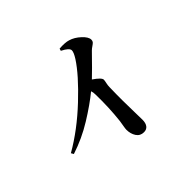

<svg xmlns="http://www.w3.org/2000/svg" viewBox="-180 -1051 1359 1359"><g transform="rotate(-45 500.0 -371.0)"><path d="M550 -774 555 -791Q613 -795 644 -785Q685 -773 722 -738.5Q759 -704 759 -677Q759 -664 752.5 -656.5Q746 -649 731.5 -639.5Q717 -630 707 -620Q606 -516 562 -475Q621 -435 621 -414Q621 -406 616.5 -385.5Q612 -365 612 -349Q610 -268 610.5 -215.5Q611 -163 612.5 -98Q614 -33 614 -20Q614 13 600 31.5Q586 50 559 50Q522 50 502.5 20Q483 -10 483 -51Q483 -61 487.5 -86.5Q492 -112 494 -126Q508 -250 505 -381Q505 -404 499 -420Q426 -360 321 -295Q216 -230 99 -192L88 -211Q236 -296 378 -430Q520 -564 582 -660Q608 -701 608 -721Q608 -745 550 -774Z"/></g></svg>

Font: Swei Spring CJKtc
Style: Bold
Weight: 700
Version: Version 1.021